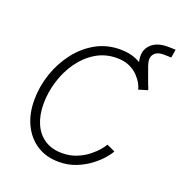

<svg xmlns="http://www.w3.org/2000/svg" viewBox="-119 -740 805 852"><g transform="rotate(20 283.5 -314.0)"><path d="M475.1 -417 438.5 -511.7Q418.5 -570.3 445.6 -603.5Q472.7 -636.7 528.8 -636.7Q538.6 -636.7 548.8 -636.5Q559.1 -636.2 567.4 -635.7L561 -596.7Q551.3 -597.2 541 -597.4Q530.8 -597.7 523.9 -597.7Q492.2 -597.7 478.8 -578.9Q465.3 -560.1 477.5 -526.4L514.2 -425.3ZM249.5 9.3Q189.9 9.3 146.2 -18.8Q102.5 -46.9 78.4 -96.7Q54.2 -146.5 54.2 -211.9Q54.2 -275.4 74.7 -336.2Q95.2 -397 132.8 -446Q170.4 -495.1 222.2 -524.2Q273.9 -553.2 336.9 -553.2Q380.9 -553.2 413.1 -539.1Q445.3 -524.9 466.6 -503.7Q487.8 -482.4 499.5 -460.9Q511.2 -439.5 514.2 -425.3L471.7 -412.6Q470.2 -422.4 461.7 -438.7Q453.1 -455.1 437.3 -471.9Q421.4 -488.8 396.5 -500.5Q371.6 -512.2 335.9 -512.2Q281.2 -512.2 237.3 -485.6Q193.4 -459 162.4 -415Q131.3 -371.1 115 -317.6Q98.6 -264.2 98.6 -210Q98.6 -157.2 116.2 -116.9Q133.8 -76.7 167.7 -54.4Q201.7 -32.2 250 -32.2Q286.6 -32.2 317.1 -44.4Q347.7 -56.6 370.6 -74.7Q393.6 -92.8 408 -109.9Q422.4 -127 427.2 -136.7L466.3 -118.7Q459 -104 440.4 -82.8Q421.9 -61.5 393.8 -40.5Q365.7 -19.5 329.3 -5.1Q293 9.3 249.5 9.3Z"/></g></svg>

Font: Inter ExtraLight
Style: Italic
Weight: 250
Italic angle: -9.3988°
Designer: Rasmus Andersson
Foundry: rsms
Version: Version 4.001;git-66647c0bb